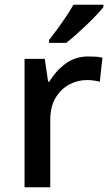

<svg xmlns="http://www.w3.org/2000/svg" viewBox="-20 -786 467 806"><path d="M351 -549Q365 -549 381.5 -548Q398 -547 410 -544L399 -443Q388 -446 373 -448Q358 -450 345 -450Q305 -450 269.5 -430.5Q234 -411 212.5 -374Q191 -337 191 -283V0H83V-539H168L182 -443H187Q213 -487 254 -518Q295 -549 351 -549ZM414 -756Q403 -742 384 -722Q365 -702 342.5 -680.5Q320 -659 298 -639.5Q276 -620 258 -606H186V-618Q201 -637 220 -663Q239 -689 257.5 -716.5Q276 -744 288 -766H414Z"/></svg>

Font: Noto Sans Adlam Unjoined Medium
Style: Regular
Weight: 500
Version: Version 3.001